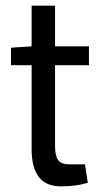

<svg xmlns="http://www.w3.org/2000/svg" viewBox="-20 -651 357 680"><path d="M175 -420V-134Q175 -99 186 -84Q197 -69 225 -69H281L291 -4Q253 9 195 9Q92 9 92 -123V-420H19V-482L92 -487V-631H175V-487H295V-420Z"/></svg>

Font: exo2condensed_r
Style: Regular
Weight: 400
Width: 3
Designer: Natanael Gama
Version: Version 1.001;PS 001.001;hotconv 1.0.70;makeotf.lib2.5.58329